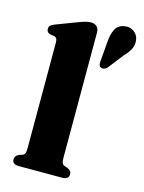

<svg xmlns="http://www.w3.org/2000/svg" viewBox="-117 -844 685 913"><g transform="rotate(15 225.5 -387.0)"><path d="M262 -710.5V-93.5Q262 -75 265.8 -67.2Q269.5 -59.5 278 -56.5L292.5 -51.5Q313 -43.5 313 -25.5Q313 0 280 0H67.5Q34.5 0 34.5 -25.5Q34.5 -43 54.5 -51.5L70 -56.5Q78 -59.5 81.8 -67.2Q85.5 -75 85.5 -93V-612Q85.5 -626.5 81.5 -632.5Q77.5 -638.5 68.5 -641L50 -643.5Q31.5 -648.5 31.5 -666Q31.5 -676.5 37.2 -682.5Q43 -688.5 58.5 -694.5L160 -733Q183.5 -742 197.2 -745.5Q211 -749 221 -749Q241.5 -749 251.8 -738.2Q262 -727.5 262 -710.5ZM321.5 -681Q324 -718 336.8 -742.8Q349.5 -767.5 379.5 -772.5Q407 -777.5 426.8 -763Q446.5 -748.5 450 -727Q454.5 -703 445.2 -682.2Q436 -661.5 413.5 -638.5L353.5 -561.5Q338.5 -547 323 -553.5Q315.5 -557 314 -564.5Q312.5 -572 313 -580.5Z"/></g></svg>

Font: Fraunces 9pt S000
Style: Bold
Weight: 700
Version: Version 1.000; ttfautohint (v1.8.3)